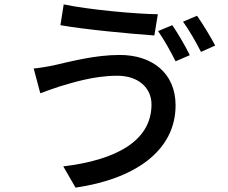

<svg xmlns="http://www.w3.org/2000/svg" viewBox="-20 -811 1040 877"><path d="M767 -696 702 -669C729 -631 762 -571 782 -531L847 -559C828 -598 792 -660 767 -696ZM880 -739 816 -712C844 -674 876 -617 898 -574L963 -603C944 -639 907 -701 880 -739ZM672 -334C672 -167 510 -80 269 -51L325 46C589 8 782 -118 782 -330C782 -477 675 -560 527 -560C414 -560 303 -530 231 -514C201 -507 163 -501 134 -498L164 -385C190 -394 223 -407 252 -416C308 -432 405 -465 516 -465C613 -465 672 -409 672 -334ZM271 -791 256 -696C368 -676 573 -657 685 -649L701 -746C601 -747 383 -767 271 -791Z"/></svg>

Font: Noto Sans T Chinese Medium
Style: Regular
Weight: 500
Designer: Ryoko NISHIZUKA (kana & ideographs); Paul D. Hunt (Latin, Greek & Cyrillic); Wenlong ZHANG (bopomofo); Sandoll Communica
Foundry: Adobe Systems Incorporated
Version: Version 1.000;PS 1;hotconv 1.0.78;makeotf.lib2.5.61930